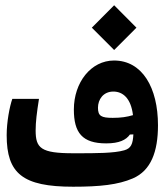

<svg xmlns="http://www.w3.org/2000/svg" viewBox="-20 -707 626 731"><path d="M258.3 3.9C360.4 3.9 429.2 -3.4 485.8 -27.8C554.7 -57.6 581.5 -129.4 581.5 -230C581.5 -373.5 521.5 -476.6 414.1 -476.6C326.7 -476.6 261.2 -393.6 261.2 -290C261.2 -201.7 293 -161.1 384.3 -161.1C434.1 -161.1 460 -174.3 474.6 -194.8L487.8 -195.3C485.8 -158.7 479 -142.1 453.1 -134.8C414.6 -123.5 343.8 -123.5 273.9 -123.5C268.6 -123.5 263.7 -123.5 258.3 -123.5C135.3 -123.5 115.7 -143.1 115.7 -210.4C115.7 -242.7 120.1 -277.8 128.4 -330.6H26.9C16.6 -301.3 5.4 -242.7 5.4 -192.4C5.4 -46.4 65.9 3.9 258.3 3.9ZM414.6 -516.6 499.5 -601.6 414.6 -687 329.6 -601.6ZM486.3 -268.6C462.9 -261.7 440.9 -258.3 409.2 -258.3C365.7 -258.3 353 -265.1 353 -296.9C353 -328.1 373 -358.4 411.6 -358.4C447.3 -358.4 478.5 -333.5 486.3 -268.6Z"/></svg>

Font: Cascadia Code NF SemiBold
Style: Regular
Weight: 600
Monospace: yes
Designer: Aaron Bell
Foundry: Saja Typeworks
Version: Version 2404.023